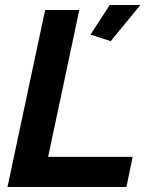

<svg xmlns="http://www.w3.org/2000/svg" viewBox="-20 -750 602 770"><path d="M343 -611 420 -730H543L424 -585ZM161 -710H298L173 -121H512L487 0H10Z"/></svg>

Font: PTCRaleway
Style: Bold Italic
Weight: 700
Italic angle: -12°
Designer: Matt McInerney, Pablo Impallari, Rodrigo Fuenzalida
Foundry: Matt McInerney, Pablo Impallari, Rodrigo Fuenzalida
Version: Version 3.000g; ttfautohint (v1.5) -l 8 -r 28 -G 28 -x 14 -D